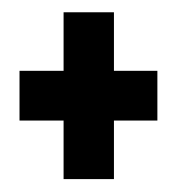

<svg xmlns="http://www.w3.org/2000/svg" viewBox="-20 -392 280 305"><path d="M81 -107.5V-200.5H11V-279.5H81V-372.5H161V-279.5H230V-200.5H161V-107.5Z"/></svg>

Font: Anybody Condensed SemiBold
Style: Regular
Weight: 600
Width: 3
Designer: Tyler Finck
Foundry: Etcetera Type Company
Version: Version 1.010; ttfautohint (v1.8.3) -l 8 -r 50 -G 200 -x 14 